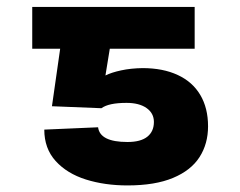

<svg xmlns="http://www.w3.org/2000/svg" viewBox="-20 -534 702 561"><path d="M131.8 -223.6 155.8 -391.6H74.2V-513.7H548.8V-391.6H300.8L288.1 -313.5Q305.7 -322.3 334 -328.4Q362.3 -334.5 396.5 -335Q456.1 -335 499.3 -314.9Q542.5 -294.9 565.2 -256.6Q587.9 -218.3 587.9 -165Q587.9 -113.8 563 -75Q538.1 -36.1 485.6 -14.2Q433.1 7.8 352.5 7.8Q286.1 7.8 231 -9.5Q175.8 -26.9 142.6 -63.5Q109.4 -100.1 109.4 -155.3L266.6 -162.1Q272 -119.1 352.5 -119.1Q391.1 -119.1 410.4 -134.5Q429.7 -149.9 429.7 -177.7Q429.7 -203.1 408.2 -218.3Q386.7 -233.4 349.6 -233.4Q297.4 -233.4 276.4 -217.8Z"/></svg>

Font: Pretendard Std ExtraBold
Style: Regular
Weight: 800
Designer: Base glyphs from Inter by Rasmus Andersson; Hangeul glyphs from Noto Sans CJK(Source Han Sans) by Jang Soo-young and Kan
Foundry: Kil Hyung-jin
Version: Version 1.309